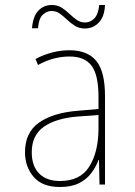

<svg xmlns="http://www.w3.org/2000/svg" viewBox="-20 -738 540 768"><path d="M220 10Q149 10 114.5 -30.5Q80 -71 80 -129Q80 -208 136 -247.5Q192 -287 292 -295L374 -302V-349Q374 -439 346 -475.5Q318 -512 258 -512Q229 -512 198 -504.5Q167 -497 132 -478L122 -502Q154 -519 188.5 -528Q223 -537 258 -537Q330 -537 365 -494.5Q400 -452 400 -354V0H378L376 -98H374Q364 -71 345.5 -46Q327 -21 296.5 -5.5Q266 10 220 10ZM220 -14Q301 -14 337 -71.5Q373 -129 374 -220V-278L292 -272Q204 -265 155.5 -231Q107 -197 107 -129Q107 -74 136.5 -44Q166 -14 220 -14ZM108 -625Q112 -673 133.5 -695.5Q155 -718 187 -718Q210 -718 226.5 -707.5Q243 -697 257.5 -683Q272 -669 287 -658.5Q302 -648 320 -648Q341 -648 357 -664Q373 -680 377 -718H400Q398 -671 375 -647.5Q352 -624 320 -624Q297 -624 280 -634.5Q263 -645 248.5 -659Q234 -673 219.5 -683.5Q205 -694 186 -694Q167 -694 151 -679Q135 -664 132 -625Z"/></svg>

Font: Noto Sans Mono ExtraCondensed Thin
Style: Regular
Weight: 100
Width: 2
Designer: Monotype Design Team
Foundry: Monotype Imaging Inc.
Version: Version 2.014; ttfautohint (v1.8.4.7-5d5b)